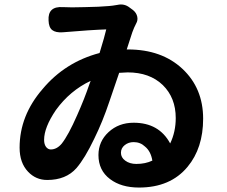

<svg xmlns="http://www.w3.org/2000/svg" viewBox="-20 -793 1020 862"><path d="M604 49Q524 49 474 11Q422 -28 422 -97Q422 -158 467.5 -200Q513 -242 580 -242Q694 -242 744 -149Q769 -201 769 -263Q769 -354 711 -411Q652 -468 553 -468L515 -466L471 -337Q441 -247 403 -170Q361 -82 323 -38Q276 15 192 15Q141 15 106 -22Q68 -62 68 -130Q68 -274 171 -393Q272 -514 427 -555Q450 -630 457 -661Q392 -659 261 -648Q230 -646 214.5 -658Q199 -670 198 -701Q194 -766 263 -761Q264 -761 265 -761Q295 -759 360 -761Q427 -762 470 -766Q484 -767 507 -771Q538 -778 562 -759L577 -748Q592 -736 596 -719Q600 -702 591 -687Q582 -670 574 -648L549 -571H554Q706 -571 799 -484Q892 -397 892 -260Q892 -128 822 -44Q745 49 604 49ZM592 -57Q633 -57 664 -72Q657 -114 631 -135Q610 -155 580 -155Q557 -155 540 -141.5Q523 -128 523 -107Q523 -86 542 -72Q562 -57 592 -57ZM208 -122Q235 -122 257 -148Q287 -186 326 -275Q359 -349 381 -414L387 -430Q294 -386 231 -299Q178 -221 178 -165Q178 -145 187 -133Q196 -122 208 -122Z"/></svg>

Font: GenSenRounded2 TW B
Style: Regular
Weight: 700
Version: Version 2.000;PS 2;hotconv 16.6.51;makeotf.lib2.5.65220 DEVE